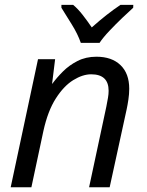

<svg xmlns="http://www.w3.org/2000/svg" viewBox="-20 -786 616 806"><path d="M24.9 0 139.6 -537.6H211.4L198.7 -434.6H199.7Q218.3 -460 244.4 -486.1Q270.5 -512.2 305.4 -530Q340.3 -547.9 384.8 -547.9Q449.2 -547.9 485.8 -512.7Q522.5 -477.5 522.5 -413.6Q522.5 -391.1 519 -368.2Q515.6 -345.2 511.7 -327.1L440.4 0H354L426.3 -337.9Q430.7 -359.9 433.3 -375.5Q436 -391.1 436 -404.8Q436 -474.1 362.8 -474.1Q327.1 -474.1 287.6 -449.7Q248 -425.3 214.4 -372.8Q180.7 -320.3 162.1 -235.8L111.8 0ZM319.3 -606Q306.2 -643.6 281.2 -683.6Q256.3 -723.6 237.8 -753.4V-765.6H287.1Q307.1 -749 326.9 -723.6Q346.7 -698.2 365.2 -670.9Q428.7 -727.5 485.8 -765.6H539.6L539.1 -753.4Q521.5 -737.8 493.9 -711.4Q466.3 -685.1 439.5 -656.7Q412.6 -628.4 397.9 -606Z"/></svg>

Font: Open Sans
Style: Italic
Weight: 400
Italic angle: -12°
Designer: Monotype Design Team
Foundry: Monotype Imaging Inc.
Version: Version 3.000; ttfautohint (v1.8.4)